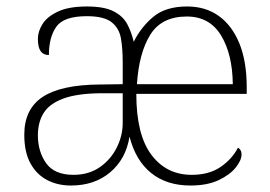

<svg xmlns="http://www.w3.org/2000/svg" viewBox="-20 -563 835 593"><path d="M199 10Q158 10 125.5 -7Q93 -24 74 -58.5Q55 -93 55 -147Q55 -226 111.5 -263.5Q168 -301 287 -302L359 -303V-371Q359 -413 353.5 -444.5Q348 -476 324.5 -494.5Q301 -513 248 -513Q177 -513 154 -480.5Q131 -448 131 -393Q114 -393 105.5 -405Q97 -417 97 -443Q97 -466 111.5 -489Q126 -512 159.5 -527.5Q193 -543 248 -543Q302 -543 331 -528Q360 -513 373 -488.5Q386 -464 393 -434Q416 -480 454 -511.5Q492 -543 558 -543Q615 -543 656 -513.5Q697 -484 719.5 -428.5Q742 -373 742 -294V-273H401Q401 -147 447.5 -85Q494 -23 572 -23Q626 -23 661.5 -47.5Q697 -72 715 -107Q720 -104 723 -99Q726 -94 726 -86Q726 -68 708 -45.5Q690 -23 655 -6.5Q620 10 568 10Q495 10 447 -28.5Q399 -67 380 -141Q369 -72 320.5 -31Q272 10 199 10ZM207 -23Q254 -23 288 -46.5Q322 -70 340.5 -107Q359 -144 359 -183V-275H289Q216 -274 174 -258Q132 -242 114.5 -213.5Q97 -185 97 -145Q97 -95 122.5 -59Q148 -23 207 -23ZM699 -303Q698 -396 662.5 -454Q627 -512 557 -512Q479 -512 444 -455.5Q409 -399 403 -303Z"/></svg>

Font: Noto Serif Hentaigana ExtraLight
Style: Regular
Weight: 200
Designer: Kazuhiro Yamada
Foundry: nipponia
Version: Version 1.000